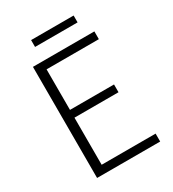

<svg xmlns="http://www.w3.org/2000/svg" viewBox="-205 -979 984 1091"><g transform="rotate(-30 286.5 -433.0)"><path d="M173 -821H452V-866H173ZM106 0H520V-52H166V-361H455V-412H166V-678H509V-729H106Z"/></g></svg>

Font: Spoqa Han Sans Neo Light
Style: Regular
Weight: 300
Designer: [Spoqa Han Sans Neo] Dong-huui Kim ___ Younghwa Kang ___ Yujin Lee ___ [Noto Sans] Ryoko NISHIZUKA ____ (kana & ideograp
Foundry: Spoqa (http://www.spoqa-han-sans.com)
Version: Version 1.100;hotconv 1.0.109;makeotfexe 2.5.65596